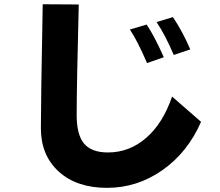

<svg xmlns="http://www.w3.org/2000/svg" viewBox="-20 -818 1040 906"><path d="M181.6 -797.9 351.6 -796.9Q341.8 -408.2 341.8 -274.4Q341.8 -181.6 377 -140.1Q412.1 -98.6 489.3 -98.6Q590.8 -98.6 669.9 -167.5Q749 -236.3 792 -362.3L928.7 -243.2Q866.2 -99.6 747.1 -15.6Q627.9 68.4 484.9 68.4Q341.8 68.4 257.3 -8.3Q172.9 -85 172.9 -212.9Q172.9 -340.8 181.6 -797.9ZM592.8 -678.7 671.9 -702.1Q709 -647.5 752.9 -547.9L673.8 -520.5Q627.9 -627 592.8 -678.7ZM718.8 -713.9 795.9 -737.3Q840.8 -670.9 877.9 -585L799.8 -558.6Q760.7 -651.4 718.8 -713.9Z"/></svg>

Font: GenEi M Gothic v2 Heavy
Style: Regular
Weight: 800
Version: Version 2.0